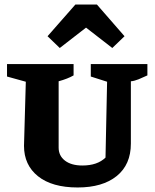

<svg xmlns="http://www.w3.org/2000/svg" viewBox="-20 -818 684 848"><path d="M323 10Q210 10 148 -39.5Q86 -89 86 -174L94 -457L11 -480V-535H305V-485Q279 -470 239 -459V-166Q239 -130 267 -108.5Q295 -87 344 -87Q410 -87 446 -122L453 -457L381 -480V-535H631V-485Q612 -476 592.5 -468Q573 -460 558 -459V-184Q558 -91 495.5 -40.5Q433 10 323 10ZM408 -798 530 -658 476 -606 360 -696 244 -606 190 -658 313 -798Z"/></svg>

Font: Piazzolla SC
Style: Bold
Weight: 700
Designer: Juan Pablo del Peral
Foundry: Huerta Tipografica
Version: Version 1.330